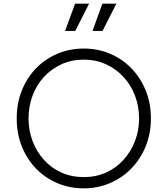

<svg xmlns="http://www.w3.org/2000/svg" viewBox="-20 -1024 921 1056"><path d="M441 12Q364 12 297 -16Q230 -44 179.5 -95.5Q129 -147 100.5 -217.5Q72 -288 72 -373Q72 -457 100.5 -527.5Q129 -598 179.5 -649.5Q230 -701 297 -729Q364 -757 441 -757Q517 -757 584 -729Q651 -701 701.5 -649.5Q752 -598 781 -527.5Q810 -457 810 -373Q810 -289 781 -218.5Q752 -148 701.5 -96.5Q651 -45 584 -16.5Q517 12 441 12ZM441 -50Q508 -50 563.5 -75Q619 -100 659.5 -145Q700 -190 722.5 -248.5Q745 -307 745 -373Q745 -438 723 -496.5Q701 -555 660.5 -599.5Q620 -644 564 -670Q508 -696 441 -696Q373 -696 317 -670Q261 -644 220.5 -599.5Q180 -555 158.5 -496.5Q137 -438 137 -373Q137 -307 159 -248.5Q181 -190 221.5 -145Q262 -100 317.5 -75Q373 -50 441 -50ZM338 -854 393 -1004H470L394 -854ZM489 -854 543 -1004H620L544 -854Z"/></svg>

Font: Plus Jakarta Sans Light
Style: Regular
Weight: 300
Designer: Gumpita Rahayu
Foundry: Tokotype
Version: Version 2.006; ttfautohint (v1.8.4.7-5d5b)